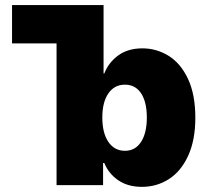

<svg xmlns="http://www.w3.org/2000/svg" viewBox="-20 -727 819 754"><path d="M202.1 -556.6H27.3V-707H386.7V-438.5H389.6Q406.2 -481.4 444.3 -509.3Q482.4 -537.1 539.1 -537.1Q594.7 -537.1 642.1 -507.8Q689.5 -478.5 718.3 -417.2Q747.1 -356 747.1 -264.6Q747.1 -176.8 719 -115.5Q690.9 -54.2 643.3 -23.7Q595.7 6.8 537.1 6.8Q482.4 6.8 444.6 -19Q406.7 -44.9 389.6 -86.9H384.8V0H202.1ZM470.7 -134.8Q511.2 -134.8 533.9 -169.7Q556.6 -204.6 556.6 -265.6Q556.6 -326.2 534.2 -360.4Q511.7 -394.5 470.7 -394.5Q429.2 -394.5 405.5 -360.1Q381.8 -325.7 381.8 -265.6Q381.8 -205.1 405.5 -169.9Q429.2 -134.8 470.7 -134.8Z"/></svg>

Font: Pretendard GOV Black
Style: Regular
Weight: 900
Designer: Base glyphs from Inter by Rasmus Andersson; Hangeul glyphs from Noto Sans CJK(Source Han Sans) by Jang Soo-young and Kan
Foundry: Kil Hyung-jin
Version: Version 1.309